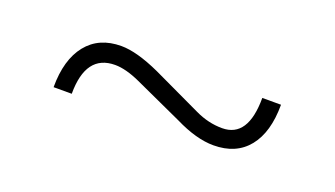

<svg xmlns="http://www.w3.org/2000/svg" viewBox="-28 -439 558 320"><g transform="rotate(20 251.0 -279.5)"><path d="M220.2 -312Q178.2 -331.1 150.9 -331.1Q111.3 -331.1 89.6 -304Q67.9 -276.9 67.9 -228H100.1Q100.1 -297.9 151.9 -297.9Q170.9 -297.9 196.8 -286.1L282.2 -247.1Q320.8 -228 351.1 -228Q391.1 -228 412.6 -254.6Q434.1 -281.2 434.1 -330.1H400.9Q400.9 -259.8 355 -259.8Q330.6 -259.8 307.1 -271Z"/></g></svg>

Font: Halibut Exp Thin
Style: Regular
Weight: 250
Width: 7
Designer: Matteo Maggi
Foundry: Collletttivo
Version: Version 3.080 | FøM Fix